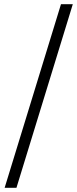

<svg xmlns="http://www.w3.org/2000/svg" viewBox="-20 -730 367 910"><path d="M2 160H58L325 -710H269L2 160Z"/></svg>

Font: Source Serif Variable
Style: Regular
Weight: 389
Designer: Frank Grießhammer
Foundry: Adobe Systems Incorporated
Version: Version 3.001;hotconv 1.0.111;makeotfexe 2.5.65597